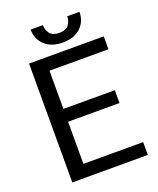

<svg xmlns="http://www.w3.org/2000/svg" viewBox="-160 -983 888 1079"><g transform="rotate(-20 284.0 -443.5)"><path d="M82.5 0V-710.9H529.3V-633.8H176.8V-405.3H484.4V-328.6H176.8V-76.7H534.2V0ZM375 -887.2H448.2Q448.2 -829.6 409.2 -793.2Q370.1 -756.8 302.7 -756.8Q234.9 -756.8 195.6 -793.2Q156.2 -829.6 156.2 -887.2H229.5Q229.5 -858.4 246.1 -836.4Q262.7 -814.5 302.7 -814.5Q341.8 -814.5 358.4 -836.4Q375 -858.4 375 -887.2Z"/></g></svg>

Font: Roboto21382017
Style: Regular
Weight: 400
Designer: Christian Robertson
Foundry: Google
Version: Version 2.138; 2017